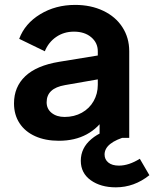

<svg xmlns="http://www.w3.org/2000/svg" viewBox="-20 -576 644 802"><path d="M38.5 -144.2Q38.5 -213 85.5 -257.6Q132.5 -302.2 226.8 -317.8L404.5 -346.8V-247.2L251.5 -220.5Q212.8 -213.8 193.8 -195.9Q174.8 -178 174.8 -148.8Q174.8 -121 195.9 -104.2Q217 -87.5 249.8 -87.5Q290 -87.5 321.9 -105.2Q353.8 -123 371.1 -153.8Q388.5 -184.5 388.5 -221.5V-362Q388.5 -397.2 361 -420.5Q333.5 -443.8 288.8 -443.8Q246.8 -443.8 214.6 -421.6Q182.5 -399.5 167.2 -361.8L60.2 -413.8Q84 -477.8 148 -516.6Q212 -555.5 294 -555.5Q359.5 -555.5 411.1 -531Q462.8 -506.5 491.2 -462.5Q519.8 -418.5 519.8 -362V0H396V-92.8L424.2 -94.5Q391.8 -41.5 342.1 -14.8Q292.5 12 226 12Q169.2 12 126.9 -7.1Q84.5 -26.2 61.5 -61.5Q38.5 -96.8 38.5 -144.2ZM317.5 95.5Q317.5 42 361.8 4.8Q406 -32.5 472.5 -40.8H512.5V-7Q416.8 19.2 416.8 69.5Q416.8 90 432.5 102.9Q448.2 115.8 476.8 115.8Q518 115.8 564 87.2L604 155.8Q540.5 206.5 463.8 206.5Q400.5 206.5 359 176.8Q317.5 147 317.5 95.5Z"/></svg>

Font: Trafiko Sans Variable
Style: Regular
Weight: 400
Designer: Gumpita Rahayu / Trafiko
Foundry: Tokotype / Trafiko
Version: Version 0.001;FEAKit 1.0